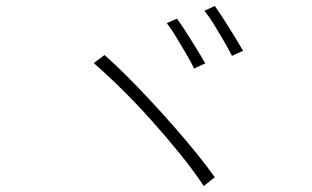

<svg xmlns="http://www.w3.org/2000/svg" viewBox="-20 -741 1040 639"><path d="M569 -679Q581 -663 598.5 -635.5Q616 -608 634 -579Q652 -550 663 -530L626 -513Q616 -534 599 -563Q582 -592 565 -620Q548 -648 535 -664ZM695 -721Q707 -704 724.5 -677Q742 -650 759.5 -621.5Q777 -593 789 -572L752 -555Q741 -577 724.5 -605.5Q708 -634 691 -661.5Q674 -689 660 -705ZM328 -558Q363 -527 401.5 -488.5Q440 -450 480.5 -406.5Q521 -363 560 -318.5Q599 -274 633.5 -231.5Q668 -189 695 -151L658 -122Q625 -172 581 -226.5Q537 -281 487.5 -336.5Q438 -392 387.5 -442Q337 -492 292 -531Z"/></svg>

Font: Noto Sans JP Thin ExtraLight
Style: Regular
Weight: 250
Version: Version 2.004-H2;hotconv 1.0.118;makeotfexe 2.5.65603